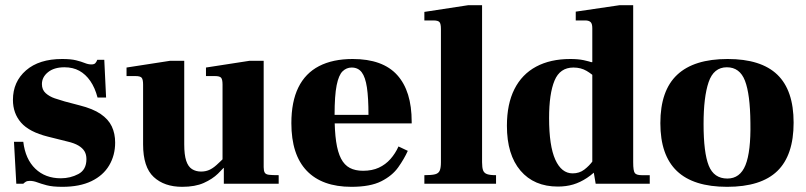

<svg xmlns="http://www.w3.org/2000/svg" viewBox="-20 -710 3115 742"><path d="M221 12Q183 12 160.5 6Q138 0 123.5 -5.5Q109 -11 95 -11Q85 -11 79.5 -7.5Q74 -4 70 0H43L34 -162H70Q78 -95 116.5 -58Q155 -21 215 -21Q252 -21 283 -37.5Q314 -54 314 -95Q314 -113 306.5 -125.5Q299 -138 283 -147.5Q267 -157 241 -163L165 -182Q93 -200 61.5 -236Q30 -272 30 -324Q30 -394 80.5 -438Q131 -482 220 -482Q254 -482 274 -477Q294 -472 307.5 -466.5Q321 -461 333 -461Q344 -461 348.5 -466Q353 -471 356 -479H383L390 -333H357Q347 -371 329 -397Q311 -423 286.5 -436.5Q262 -450 229 -450Q189 -450 165.5 -431Q142 -412 142 -385Q142 -363 156.5 -350Q171 -337 191.5 -330Q212 -323 230 -318L287 -303Q339 -290 369 -269.5Q399 -249 412 -221.5Q425 -194 425 -159Q425 -110 402 -71Q379 -32 333.5 -10Q288 12 221 12Z M684 12Q615 12 574 -26Q533 -64 533 -152V-383Q533 -403 527.5 -409.5Q522 -416 504 -416H469V-449L637 -475H692V-152Q692 -112 699.5 -89Q707 -66 722 -56.5Q737 -47 757 -47Q774 -47 788 -53Q802 -59 817 -72.5Q832 -86 852 -106L858 -78Q844 -60 822.5 -39Q801 -18 767.5 -3Q734 12 684 12ZM845 0V-61H840V-383Q840 -403 834.5 -409.5Q829 -416 811 -416H776V-449L944 -475H999V-64Q999 -50 1003 -43Q1007 -36 1019.5 -34.5Q1032 -33 1057 -33V0Z M1338 12Q1225 12 1165.5 -50Q1106 -112 1106 -234Q1106 -317 1133 -372Q1160 -427 1213 -454.5Q1266 -482 1343 -482Q1401 -482 1444 -466.5Q1487 -451 1515 -420Q1543 -389 1557 -344Q1571 -299 1571 -239V-233H1191V-266H1404Q1404 -332 1398 -372Q1392 -412 1378 -430.5Q1364 -449 1339 -449Q1319 -449 1304 -434.5Q1289 -420 1281 -380.5Q1273 -341 1273 -265Q1273 -204 1279 -163Q1285 -122 1298 -97Q1311 -72 1332 -61Q1353 -50 1383 -50Q1418 -50 1444 -62Q1470 -74 1489 -95.5Q1508 -117 1520 -144L1556 -127Q1542 -96 1519 -63.5Q1496 -31 1453.5 -9.5Q1411 12 1338 12Z M1620 0V-33Q1648 -33 1661.5 -36.5Q1675 -40 1679.5 -51Q1684 -62 1684 -83V-598Q1684 -618 1678.5 -624.5Q1673 -631 1655 -631H1620V-664L1790 -690H1843V-83Q1843 -62 1847 -51.5Q1851 -41 1862.5 -37Q1874 -33 1897 -33V0Z M2136 11Q2044 11 1991.5 -50.5Q1939 -112 1939 -224Q1939 -308 1968 -365.5Q1997 -423 2052 -452.5Q2107 -482 2184 -482Q2214 -482 2235.5 -477.5Q2257 -473 2275 -466.5Q2293 -460 2310 -453V-379Q2300 -390 2284.5 -406.5Q2269 -423 2247 -436Q2225 -449 2196 -449Q2144 -449 2123 -398.5Q2102 -348 2102 -254Q2102 -146 2126 -93Q2150 -40 2193 -40Q2219 -40 2238 -54.5Q2257 -69 2271 -88Q2285 -107 2294 -118L2302 -69Q2275 -40 2248.5 -22.5Q2222 -5 2195 3Q2168 11 2136 11ZM2282 0 2269 -77V-601Q2269 -619 2262 -625Q2255 -631 2242 -631H2205V-665L2375 -690H2427V-83Q2427 -49 2433.5 -41Q2440 -33 2460 -33H2491V0ZM2259 -455V-470H2310V-455Z M2790 12Q2660 12 2596 -49Q2532 -110 2532 -234Q2532 -360 2597 -421Q2662 -482 2792 -482Q2921 -482 2984 -421.5Q3047 -361 3047 -236Q3047 -110 2984 -49Q2921 12 2790 12ZM2791 -20Q2840 -20 2861 -72Q2882 -124 2880 -236Q2879 -346 2859 -398Q2839 -450 2789 -450Q2738 -450 2718.5 -392.5Q2699 -335 2699 -231Q2699 -120 2719 -70Q2739 -20 2791 -20Z"/></svg>

Font: Frank Ruhl Libre Black
Style: Regular
Weight: 900
Designer: Yanek Iontef
Foundry: Fontef
Version: Version 6.004